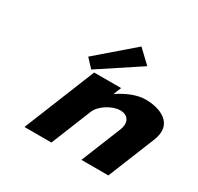

<svg xmlns="http://www.w3.org/2000/svg" viewBox="-167 -1001 1238 1201"><g transform="rotate(30 451.5 -401.0)"><path d="M270.9 -580.4 327.4 -520 620.7 -713.5 527.6 -801.9ZM340.2 0H145.5L352.8 -513H547.5L525.7 -459H527.9C588 -499 655.8 -528 717.4 -528C820.8 -528 945.9 -481 888.2 -338L751.6 0H556.9L674.1 -290C694.7 -341 676 -390 613.3 -390C555 -390 478 -341 457.4 -290Z"/></g></svg>

Font: Hussar
Style: BdWideOblFour
Weight: 700
Foundry: Cannot Into Space Fonts
Version: Version 2.00